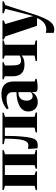

<svg xmlns="http://www.w3.org/2000/svg" viewBox="972 -1530 808 2793"><g transform="rotate(-90 1376.5 -134.0)"><path d="M7 0V-19L69.5 -35.5V-467L9 -483.5V-502.5H588.5V-483.5L528 -466.5V-35.5L590 -19V0H318.5V-19L370.5 -35.5V-468H227V-35.5L279 -19V0Z M659.5 10.5Q642 10.5 631.8 8.5Q621.5 6.5 614 4.5L606 -132Q616 -129.5 630.2 -127.8Q644.5 -126 661 -126Q694.5 -126 715.5 -159.5Q736.5 -193 746 -268Q755.5 -343 755.5 -467L675.5 -483.5V-502.5H1134V-483.5L1073.5 -467V-35.5L1135.5 -19V0H846V-19L916 -35.5V-468H795V-420.5Q795 -319 788.2 -241.5Q781.5 -164 772 -113.8Q762.5 -63.5 752.5 -43.5Q736.5 -10 711 0.2Q685.5 10.5 659.5 10.5Z M1289.5 11Q1247.5 11 1216.2 -6.5Q1185 -24 1168 -55.5Q1151 -87 1151 -129.5Q1151 -177 1177.2 -209.8Q1203.5 -242.5 1245.8 -262.2Q1288 -282 1337 -290.5Q1386 -299 1432 -299V-358.5Q1432 -382 1421.2 -401.2Q1410.5 -420.5 1390 -431.8Q1369.5 -443 1339.5 -443Q1291.5 -443 1253.8 -432.8Q1216 -422.5 1194.5 -414L1182.5 -436Q1199.5 -453 1230 -472Q1260.5 -491 1304.2 -504.2Q1348 -517.5 1404.5 -517.5Q1460.5 -517.5 1501.2 -499.5Q1542 -481.5 1564.5 -442.2Q1587 -403 1587 -339.5V-33L1625.5 -24V-6.5Q1615 -4 1596.2 -0.2Q1577.5 3.5 1554.2 6.2Q1531 9 1506.5 9Q1473 9 1453.5 1.8Q1434 -5.5 1434 -34.5V-77Q1426 -56.5 1406 -36.2Q1386 -16 1356.5 -2.5Q1327 11 1289.5 11ZM1370.5 -63.5Q1386 -63.5 1404.2 -70.5Q1422.5 -77.5 1432 -93V-271Q1388 -271 1360.8 -255.8Q1333.5 -240.5 1320.8 -213.8Q1308 -187 1308 -152Q1308 -126.5 1316 -106.5Q1324 -86.5 1338.2 -75Q1352.5 -63.5 1370.5 -63.5Z M1885.5 0V-19.5L1965 -35.5V-224.5Q1953.5 -213 1935 -203.2Q1916.5 -193.5 1890.8 -188Q1865 -182.5 1832 -182.5Q1777 -182.5 1739.2 -201Q1701.5 -219.5 1682.2 -258Q1663 -296.5 1663 -356.5V-468.5L1618 -484.5V-502.5H1866.5V-484.5L1820.5 -467.5V-370.5Q1820.5 -316.5 1827.5 -286.2Q1834.5 -256 1850 -244Q1865.5 -232 1891 -232Q1913 -232 1932.5 -238Q1952 -244 1965 -253V-467.5L1919 -484.5V-502.5H2184.5V-484.5L2122 -468.5V-35.5L2184.5 -19.5V0Z M2341.5 250.5Q2326 250.5 2313.2 248.2Q2300.5 246 2294 242V127.5Q2304 130.5 2317 132.8Q2330 135 2343.5 135Q2371.5 135 2396.5 125.5Q2421.5 116 2443 98.5Q2464.5 81 2481.2 56Q2498 31 2509.5 0H2397L2242.5 -462L2197 -484V-503L2475 -502.5V-483.5L2423 -462L2509.5 -165L2538.5 -56L2566.5 -156L2643.5 -462L2580 -483V-502.5H2753V-483.5L2699 -462Q2680 -405.5 2659.8 -342.5Q2639.5 -279.5 2620.2 -219.2Q2601 -159 2585 -108.8Q2569 -58.5 2558.5 -25.8Q2548 7 2545 13Q2516.5 91 2488 143.8Q2459.5 196.5 2424.5 223.5Q2389.5 250.5 2341.5 250.5Z"/></g></svg>

Font: Merriweather 144pt ExtraBold
Style: Regular
Weight: 800
Version: Version 2.100